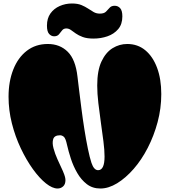

<svg xmlns="http://www.w3.org/2000/svg" viewBox="-20 -1066 973 1100"><path d="M310 14Q280 14 243 -15.5Q206 -45 168.5 -97Q131 -149 99 -216.5Q67 -284 48 -359.5Q29 -435 29 -512Q29 -599 56 -667.5Q83 -736 133.5 -775Q184 -814 254 -814Q323 -814 368 -769.5Q413 -725 424 -626Q427 -600 433 -551.5Q439 -503 446.5 -444Q454 -385 463.5 -325Q473 -265 483.5 -214Q494 -163 504 -133Q518 -91 542 -91Q579 -91 579 -169Q579 -206 572.5 -256.5Q566 -307 558 -363.5Q550 -420 543.5 -475Q537 -530 537 -576Q537 -662 561.5 -714Q586 -766 625 -790Q664 -814 709 -814Q769 -814 812.5 -778Q856 -742 880 -677.5Q904 -613 904 -527Q904 -445 883 -366.5Q862 -288 826.5 -219Q791 -150 745.5 -98Q700 -46 651 -16Q602 14 555 14Q510 14 477.5 -11Q445 -36 422.5 -75Q400 -114 386 -157Q372 -200 364 -236Q356 -274 345.5 -282.5Q335 -291 324 -291Q292 -291 285 -269.5Q278 -248 286.5 -216.5Q295 -185 309 -154Q330 -110 340 -86.5Q350 -63 352.5 -52Q355 -41 355 -34Q355 -10 341.5 2Q328 14 310 14ZM552 -988Q576 -988 587 -999Q598 -1010 608 -1021.5Q618 -1033 637 -1033Q656 -1033 668.5 -1019Q681 -1005 681 -972Q681 -927 657 -899Q633 -871 595.5 -858Q558 -845 516 -845Q478 -845 454 -854Q430 -863 414.5 -874Q399 -885 386.5 -894Q374 -903 360 -903Q344 -903 335.5 -891.5Q327 -880 317.5 -869Q308 -858 290 -858Q274 -858 261.5 -871.5Q249 -885 249 -919Q249 -961 269 -989Q289 -1017 322 -1031.5Q355 -1046 392 -1046Q425 -1046 446.5 -1037Q468 -1028 484.5 -1017Q501 -1006 516.5 -997Q532 -988 552 -988Z"/></svg>

Font: Matemasie
Style: Regular
Weight: 400
Designer: Adam Yeo
Version: Version 1.001; ttfautohint (v1.8.4.7-5d5b)